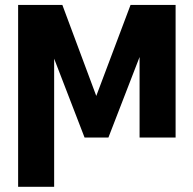

<svg xmlns="http://www.w3.org/2000/svg" viewBox="-20 -550 773 768"><path d="M502.2 -530.3H618.9L413.7 0H318.2L113.7 -530.3H229.4L365.1 -166.3ZM196.6 197.3H52.5V-530.3H196.6ZM538.3 -530.3H682.4V0H538.3Z"/></svg>

Font: WEMIX Pretendard Variable
Style: Regular
Weight: 400
Designer: Base glyphs from Inter by Rasmus Andersson; Hangeul glyphs from Noto Sans CJK(Source Han Sans) by Jang Soo-young and Kan
Foundry: Kil Hyung-jin
Version: Version 1.000;Glyphs 3.2 (3208)